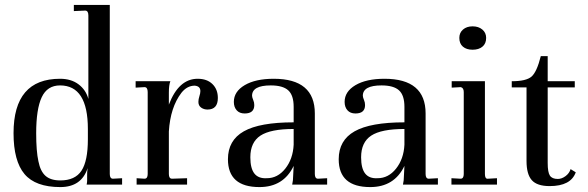

<svg xmlns="http://www.w3.org/2000/svg" viewBox="-20 -750 2387 780"><path d="M225 10Q124 10 79.5 -43Q35 -96 35 -209Q35 -430 224 -430Q269 -430 299 -407.5Q329 -385 339 -348V-687Q339 -707 326 -707L280 -705V-730H426V-43Q426 -24 439 -24L476 -26V0H332Q334 -10 334 -16V-38Q334 -53 335 -58Q336 -63 336 -67Q311 10 225 10ZM225 -17Q285 -17 311 -56.5Q337 -96 337 -184V-226Q337 -403 224 -403Q172 -403 149.5 -355Q127 -307 127 -209Q127 -136 136 -95Q144 -54 165 -35.5Q186 -17 225 -17Z M535 0V-26L567 -24Q580 -24 580 -43V-376Q580 -396 567 -396L531 -394V-420H672Q666 -404 666 -374V-325Q706 -430 783 -430Q821 -430 843 -408.5Q865 -387 865 -352Q865 -305 823 -305Q808 -305 797 -313Q786 -321 786 -336Q786 -347 790 -359Q794 -371 794 -380Q794 -400 771 -402Q740 -402 717 -373Q672 -314 666 -216V-43Q666 -24 679 -24L740 -26V0Z M1034 10Q906 10 906 -103Q906 -180 970.5 -216.5Q1035 -253 1173 -253V-316Q1173 -363 1151 -383Q1129 -403 1080 -403Q1004 -403 1004 -361Q1004 -355 1009 -343Q1013 -334 1013 -323Q1013 -289 974 -289Q953 -289 941.5 -302Q930 -315 930 -336Q930 -378 974 -404Q1018 -430 1092 -430Q1259 -430 1259 -289V-43Q1259 -24 1272 -24L1309 -26V0H1167Q1171 -17 1171 -37L1173 -76Q1132 10 1034 10ZM1064 -26Q1108 -26 1139 -65Q1170 -104 1173 -162V-226Q1079 -226 1038 -199Q997 -172 997 -111Q997 -66 1013.5 -45Q1030 -24 1064 -26Z M1484 10Q1356 10 1356 -103Q1356 -180 1420.5 -216.5Q1485 -253 1623 -253V-316Q1623 -363 1601 -383Q1579 -403 1530 -403Q1454 -403 1454 -361Q1454 -355 1459 -343Q1463 -334 1463 -323Q1463 -289 1424 -289Q1403 -289 1391.5 -302Q1380 -315 1380 -336Q1380 -378 1424 -404Q1468 -430 1542 -430Q1709 -430 1709 -289V-43Q1709 -24 1722 -24L1759 -26V0H1617Q1621 -17 1621 -37L1623 -76Q1582 10 1484 10ZM1514 -26Q1558 -26 1589 -65Q1620 -104 1623 -162V-226Q1529 -226 1488 -199Q1447 -172 1447 -111Q1447 -66 1463.5 -45Q1480 -24 1514 -26Z M1814 0V-26L1851 -24Q1864 -24 1864 -43V-376Q1864 -393 1852 -396L1815 -394V-420H1950V-43Q1950 -33 1953 -28Q1956 -23 1963 -24L1999 -26V0ZM1846 -596Q1846 -617 1861 -630Q1876 -643 1900 -643Q1924 -643 1939.5 -630Q1955 -617 1955 -596Q1955 -573 1940 -560.5Q1925 -548 1900 -548Q1875 -548 1860.5 -560.5Q1846 -573 1846 -596Z M2213 6Q2162 6 2140.5 -18Q2119 -42 2119 -96V-395H2059V-420Q2118 -420 2139.5 -439Q2161 -458 2177 -522H2205V-420H2315V-395H2205V-88Q2205 -50 2214 -36.5Q2223 -23 2246 -23Q2262 -23 2277.5 -34.5Q2293 -46 2298 -63L2319 -50Q2299 6 2213 6Z"/></svg>

Font: UnnaRegular
Style: Regular
Weight: 400
Designer: Jorge de Buen Unna
Foundry: Omnibus-Type
Version: Version 2.008;hotconv 1.0.109;makeotfexe 2.5.65596